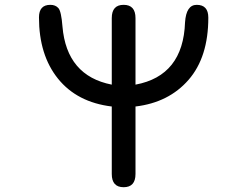

<svg xmlns="http://www.w3.org/2000/svg" viewBox="-20 -783 1040 806"><path d="M449.2 -335.9Q303.7 -353.5 223.6 -452.6Q143.6 -551.8 143.6 -710Q143.6 -762.7 191.4 -762.7Q212.9 -762.7 225.1 -749Q237.3 -735.4 242.2 -671.9Q259.8 -464.8 449.2 -427.7V-707Q449.2 -762.7 499 -762.7Q548.8 -762.7 548.8 -707V-427.7Q749 -464.8 756.8 -689.5Q761.7 -762.7 805.7 -762.7Q854.5 -762.7 854.5 -709Q854.5 -543 771.5 -447.8Q688.5 -352.5 548.8 -335.9V-52.7Q548.8 2.9 499 2.9Q449.2 2.9 449.2 -52.7Z"/></svg>

Font: MotoyaLMaru
Style: W3 mono
Weight: 400
Version: Version 1.01